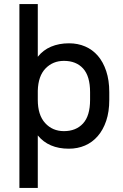

<svg xmlns="http://www.w3.org/2000/svg" viewBox="-20 -720 600 940"><path d="M317 8Q218 8 165 -57V200H75V-700H165V-442Q191 -475 230 -491.5Q269 -508 318 -508Q361 -508 397 -492.5Q433 -477 459 -447Q485 -417 500 -372Q515 -327 515 -269V-231Q515 -173 500 -128.5Q485 -84 458.5 -53.5Q432 -23 396 -7.5Q360 8 317 8ZM293 -78Q352 -78 386.5 -115.5Q421 -153 421 -231V-269Q421 -347 387 -384.5Q353 -422 293 -422Q239 -422 203 -385Q167 -348 165 -276V-231Q165 -157 201 -117.5Q237 -78 293 -78Z"/></svg>

Font: Retni Sans Medium
Style: Regular
Weight: 500
Designer: Vitaly Kuzmin
Foundry: ParaType Ltd.
Version: Version 1.00;March 2, 2019;FontCreator 11.5.0.2425 64-bit; t